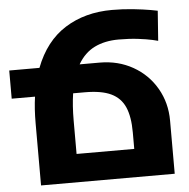

<svg xmlns="http://www.w3.org/2000/svg" viewBox="-58 -813 851 865"><g transform="rotate(-5 367.0 -380.0)"><path d="M697.3 -240.2V0H92.8V-280.8Q92.8 -347.7 100.6 -400.9H-4.9V-528.3H131.8Q176.8 -646 267.1 -702.9Q357.4 -759.8 480 -759.8Q529.8 -759.8 575.4 -754.9Q621.1 -750 653.1 -744.4Q685.1 -738.8 685.1 -738.3L675.3 -603Q675.3 -603.5 650.6 -609.1Q626 -614.7 586.4 -619.6Q546.9 -624.5 498 -624.5Q435.5 -624.5 389.2 -601.8Q342.8 -579.1 313.5 -528.3H404.3Q487.3 -528.3 554.2 -490.5Q621.1 -452.6 659.2 -386.7Q697.3 -320.8 697.3 -240.2ZM525.4 -127.4V-201.7Q525.4 -273.4 506.3 -316.7Q487.3 -359.9 444.1 -380.4Q400.9 -400.9 326.2 -400.9H272.9Q264.6 -345.7 264.6 -278.3V-127.4Z"/></g></svg>

Font: Mardoto Black
Style: Regular
Weight: 900
Designer: Christian Robertson, Vahan Hovhannisyan
Foundry: Google
Version: Version 1.000